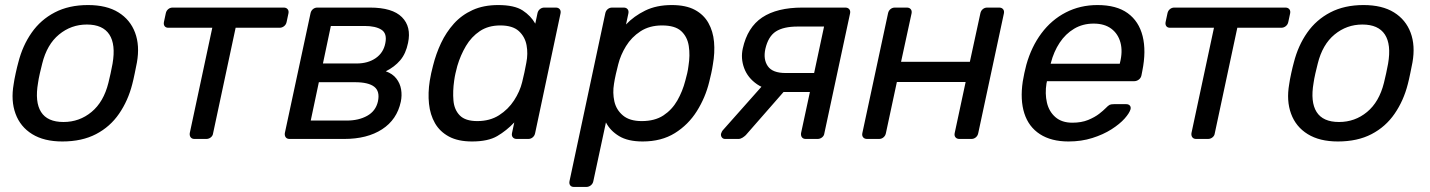

<svg xmlns="http://www.w3.org/2000/svg" viewBox="-20 -550 5661 760"><path d="M226.8 10Q154.4 10 107.4 -19.1Q60.4 -48.1 41.5 -99.8Q22.5 -151.4 34.1 -217.1Q36.3 -233.6 42.1 -260.1Q47.9 -286.6 52.5 -302.9Q69.4 -369.6 105.3 -420.7Q141.1 -471.9 196.9 -500.9Q252.7 -530 328.3 -530Q402.2 -530 448.9 -500.9Q495.6 -471.9 514.7 -420.7Q533.8 -369.6 522 -302.9Q518.8 -286.6 513.4 -260.1Q508 -233.6 503.6 -217.1Q486.9 -151.4 451.3 -99.8Q415.8 -48.1 360.1 -19.1Q304.3 10 226.8 10ZM231.3 -67.1Q294.4 -67.1 342.3 -106.8Q390.2 -146.4 409.1 -222.1Q413.1 -237.1 417.9 -260Q422.7 -282.9 425.5 -297.9Q438.6 -374 412.8 -413.4Q386.9 -452.9 323.8 -452.9Q261.7 -452.9 213.7 -413.4Q165.7 -374 147 -297.9Q143 -282.9 137.8 -260Q132.6 -237.1 130.6 -222.1Q117.5 -146.4 142.5 -106.8Q167.6 -67.1 231.3 -67.1Z M749.9 0Q739.7 0 734.8 -6.4Q729.9 -12.7 731.1 -22.9L820.3 -440.1H646.6Q636.4 -440.1 631.7 -446.4Q626.9 -452.8 628.9 -463L636.2 -497.1Q638.2 -507.3 645.7 -513.6Q653.1 -520 663.3 -520H1103.1Q1113.2 -520 1118.5 -513.6Q1123.8 -507.3 1121.8 -497.1L1114.5 -463Q1112.5 -452.8 1104.5 -446.4Q1096.6 -440.1 1086.4 -440.1H912.7L823.6 -22.9Q822.4 -12.7 814.6 -6.4Q806.7 0 796.5 0Z M1126.2 0Q1116 0 1111.1 -6.4Q1106.3 -12.7 1107.4 -22.9L1209.1 -497.1Q1211.1 -507.3 1218.5 -513.6Q1226 -520 1236.2 -520H1444.4Q1533.2 -520 1571 -482.1Q1608.8 -444.1 1595.2 -380.3Q1586.6 -337.7 1564.1 -311.3Q1541.5 -284.8 1507.1 -267.8Q1534.1 -258.3 1548.8 -239.2Q1563.6 -220.1 1567.7 -196.2Q1571.7 -172.2 1566.6 -147.6Q1551.4 -76.4 1492.4 -38.2Q1433.5 0 1342.2 0ZM1210 -72.8H1352.8Q1399.9 -72.8 1433.5 -91.6Q1467.2 -110.4 1475.9 -148.2Q1484.6 -188.4 1461.5 -206.5Q1438.5 -224.6 1384.9 -224.6H1242.1ZM1258.3 -298.7H1391.7Q1436.5 -298.7 1467.2 -319.9Q1497.9 -341.2 1505.2 -378.9Q1513.1 -417.5 1489.9 -432.3Q1466.8 -447.2 1423 -447.2H1289.6Z M1848.4 10Q1793.3 10 1757.2 -9.4Q1721.1 -28.8 1701.8 -62.4Q1682.6 -96 1678.1 -139.2Q1673.6 -182.4 1681.1 -229.9Q1683.7 -246.4 1686.8 -260.2Q1689.9 -273.9 1694.1 -290.2Q1705.8 -337.1 1725.9 -379.7Q1746.1 -422.4 1776.7 -456.5Q1807.4 -490.6 1850.8 -510.3Q1894.3 -530 1951.8 -530Q2016.1 -530 2048.8 -508.7Q2081.4 -487.4 2098.8 -456.4L2107.4 -497.1Q2109.4 -507.3 2116.9 -513.6Q2124.4 -520 2134.6 -520H2180.1Q2190.2 -520 2195.5 -513.6Q2200.8 -507.3 2198.8 -497.1L2098.2 -22.9Q2096.2 -12.7 2088.7 -6.4Q2081.2 0 2071.1 0H2025.4Q2015.2 0 2009.9 -6.4Q2004.6 -12.7 2006.6 -22.9L2015.7 -65.4Q1984.9 -32.8 1948.3 -11.4Q1911.8 10 1848.4 10ZM1869.2 -70.7Q1919.1 -70.7 1955.5 -93.9Q1991.9 -117.2 2014.8 -152.5Q2037.8 -187.9 2046.8 -224.6Q2051.2 -241.1 2055.8 -263.3Q2060.4 -285.5 2063.4 -301.8Q2070.5 -337.3 2064.3 -371.1Q2058 -404.8 2033.5 -427.1Q2008.9 -449.3 1960.2 -449.3Q1913 -449.3 1879.5 -426.9Q1845.9 -404.4 1824.3 -367.9Q1802.7 -331.3 1790.2 -288.9Q1786.2 -273.9 1783 -260Q1779.8 -246.1 1777.8 -231.1Q1771.7 -188.7 1774.9 -152.1Q1778 -115.6 1800 -93.1Q1822 -70.7 1869.2 -70.7Z M2252 190Q2241.8 190 2237 183.6Q2232.3 177.3 2234.3 167.1L2375.9 -497.1Q2377.9 -507.3 2385.3 -513.6Q2392.8 -520 2403 -520H2448.7Q2458.9 -520 2464.2 -513.6Q2469.4 -507.3 2467.4 -497.1L2458 -453.2Q2489.4 -486.3 2534.1 -508.2Q2578.7 -530 2638.9 -530Q2695.1 -530 2730.4 -511Q2765.7 -492 2784.1 -459.2Q2802.6 -426.4 2806.4 -384.1Q2810.2 -341.7 2801.7 -294.1Q2799.3 -277.8 2795.4 -260Q2791.5 -242.2 2787.3 -225.7Q2772.2 -163.9 2738.4 -110.1Q2704.6 -56.3 2651.3 -23.1Q2598.1 10 2523.9 10Q2465.6 10 2430.5 -11.3Q2395.3 -32.6 2378.5 -65.4L2328.6 167.1Q2326.6 177.3 2318.7 183.6Q2310.7 190 2300.5 190ZM2520.3 -70.7Q2571.8 -70.7 2606 -93.1Q2640.1 -115.6 2661 -152.1Q2681.9 -188.7 2692.8 -231.1Q2697 -246.1 2700.2 -260Q2703.4 -273.9 2705.2 -288.9Q2712.1 -331.3 2706.4 -367.9Q2700.8 -404.4 2676.4 -426.9Q2652.1 -449.3 2600.6 -449.3Q2550.9 -449.3 2515.3 -426.1Q2479.7 -402.8 2458 -367.5Q2436.3 -332.1 2427.2 -295.4Q2422.9 -279.1 2417.8 -256.9Q2412.8 -234.7 2410.4 -218.2Q2404.4 -182.7 2411.8 -148.9Q2419.3 -115.2 2445.9 -92.9Q2472.4 -70.7 2520.3 -70.7Z M3169.5 0Q3159.3 0 3154.4 -6.4Q3149.6 -12.7 3150.8 -22.9L3185.9 -185.9H3071.2L3072.2 -190.9Q3014.1 -190.9 2976.9 -216.3Q2939.8 -241.8 2925.6 -280.4Q2911.4 -319 2920.2 -358.2Q2938.6 -441.9 2997.1 -481Q3055.7 -520 3156.2 -520H3326.1Q3336.3 -520 3341.6 -513.6Q3346.9 -507.3 3344.9 -497.1L3243.2 -22.9Q3242.1 -12.7 3234.2 -6.4Q3226.3 0 3216.1 0ZM2850.3 0Q2841.9 0 2837.4 -6Q2832.9 -12 2833.9 -20Q2834.9 -23.6 2837.1 -28.3Q2839.3 -32.9 2844.6 -38.3L3000.7 -214.1L3099.7 -206.6L2932 -15Q2926.4 -9.6 2918.7 -4.8Q2910.9 0 2902.9 0ZM3089.6 -261H3202.6L3241.9 -444.9H3137.1Q3081.4 -444.9 3051.1 -425.4Q3020.8 -405.8 3009.5 -356.3Q3000.6 -314.9 3019.3 -288Q3037.9 -261 3089.6 -261Z M3412.2 0Q3402 0 3396.7 -6.4Q3391.4 -12.7 3393.4 -22.9L3495.1 -497.1Q3497.1 -507.3 3504.5 -513.6Q3512 -520 3522.2 -520H3569.6Q3579.7 -520 3585 -513.6Q3590.3 -507.3 3588.3 -497.1L3546.7 -305.3H3819L3860.6 -497.1Q3862.6 -507.3 3870 -513.6Q3877.5 -520 3887.7 -520H3935.1Q3945.2 -520 3950.5 -513.6Q3955.8 -507.3 3953.8 -497.1L3852.2 -22.9Q3850.2 -12.7 3842.7 -6.4Q3835.2 0 3825.1 0H3777.7Q3767.5 0 3762.2 -6.4Q3756.9 -12.7 3758.9 -22.9L3802.3 -225.4H3530.1L3486.7 -22.9Q3484.7 -12.7 3477.2 -6.4Q3469.7 0 3459.6 0Z M4209.5 10Q4141.2 10 4096.5 -18.9Q4051.8 -47.8 4034.7 -101.2Q4017.6 -154.6 4028.4 -227.3Q4030.3 -239.9 4034.7 -260.6Q4039.2 -281.3 4042.6 -293.6Q4062.6 -365 4102.4 -418.3Q4142.2 -471.6 4198.9 -500.8Q4255.6 -530 4324.3 -530Q4399.6 -530 4443.9 -497.8Q4488.2 -465.6 4502.9 -406.9Q4517.6 -348.3 4501.7 -269.4L4498.2 -251.6Q4496.2 -241.4 4487.8 -235Q4479.4 -228.6 4469.2 -228.6H4124.1Q4124.1 -228.4 4123.6 -225Q4123.1 -221.6 4122.3 -219.6Q4115.9 -179.3 4124.1 -143.8Q4132.3 -108.4 4157.7 -86.3Q4183.1 -64.3 4224.7 -64.3Q4260.7 -64.3 4287.3 -75.2Q4313.8 -86.2 4331 -99.6Q4348.2 -113.1 4355.2 -120.5Q4367 -132.7 4372.7 -135.2Q4378.4 -137.7 4389.6 -137.7H4438Q4447.2 -137.7 4452.2 -132.2Q4457.2 -126.6 4455 -117.4Q4450.8 -102.4 4431.7 -80.8Q4412.5 -59.2 4379.7 -38.2Q4346.9 -17.3 4303.7 -3.7Q4260.6 10 4209.5 10ZM4138.9 -297.6H4412.3L4413.1 -301Q4424.6 -345.7 4415.3 -380.9Q4406 -416 4379 -436.3Q4352 -456.6 4308.9 -456.6Q4265.9 -456.6 4231.8 -436.3Q4197.7 -416 4174.5 -380.9Q4151.2 -345.7 4139.7 -301Z M4714.9 0Q4704.7 0 4699.8 -6.4Q4694.9 -12.7 4696.1 -22.9L4785.3 -440.1H4611.6Q4601.4 -440.1 4596.7 -446.4Q4591.9 -452.8 4593.9 -463L4601.2 -497.1Q4603.2 -507.3 4610.7 -513.6Q4618.1 -520 4628.3 -520H5068.1Q5078.2 -520 5083.5 -513.6Q5088.8 -507.3 5086.8 -497.1L5079.5 -463Q5077.5 -452.8 5069.5 -446.4Q5061.6 -440.1 5051.4 -440.1H4877.7L4788.6 -22.9Q4787.4 -12.7 4779.6 -6.4Q4771.7 0 4761.5 0Z M5275.8 10Q5203.4 10 5156.4 -19.1Q5109.4 -48.1 5090.5 -99.8Q5071.5 -151.4 5083.1 -217.1Q5085.3 -233.6 5091.1 -260.1Q5096.9 -286.6 5101.5 -302.9Q5118.4 -369.6 5154.3 -420.7Q5190.1 -471.9 5245.9 -500.9Q5301.7 -530 5377.3 -530Q5451.2 -530 5497.9 -500.9Q5544.6 -471.9 5563.7 -420.7Q5582.8 -369.6 5571 -302.9Q5567.8 -286.6 5562.4 -260.1Q5557 -233.6 5552.6 -217.1Q5535.9 -151.4 5500.3 -99.8Q5464.8 -48.1 5409.1 -19.1Q5353.3 10 5275.8 10ZM5280.3 -67.1Q5343.4 -67.1 5391.3 -106.8Q5439.2 -146.4 5458.1 -222.1Q5462.1 -237.1 5466.9 -260Q5471.7 -282.9 5474.5 -297.9Q5487.6 -374 5461.8 -413.4Q5435.9 -452.9 5372.8 -452.9Q5310.7 -452.9 5262.7 -413.4Q5214.7 -374 5196 -297.9Q5192 -282.9 5186.8 -260Q5181.6 -237.1 5179.6 -222.1Q5166.5 -146.4 5191.5 -106.8Q5216.6 -67.1 5280.3 -67.1Z"/></svg>

Font: Rubik Light
Style: Italic
Weight: 300
Italic angle: -12°
Designer: Hubert and Fischer
Foundry: Hubert and Fischer
Version: Version 2.300;gftools[0.9.30]